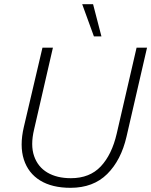

<svg xmlns="http://www.w3.org/2000/svg" viewBox="-20 -888 723 918"><path d="M317 10Q229 10 172 -25Q115 -60 94 -125.5Q73 -191 94 -281L183 -660H233L143 -269Q125 -194 143 -142Q161 -90 206.5 -63Q252 -36 319 -36Q409 -36 462 -92.5Q515 -149 538 -249L633 -660H683L585 -235Q559 -122 492.5 -56Q426 10 317 10ZM425 -868 465 -714H429L373 -868Z"/></svg>

Font: Work Sans Light
Style: Italic
Weight: 300
Italic angle: -13°
Designer: Wei Huang
Foundry: Wei Huang
Version: Version 2.010; ttfautohint (v1.8.3)